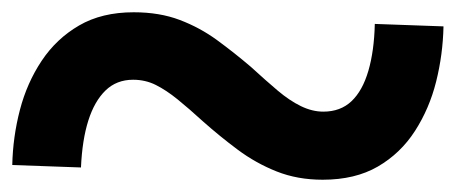

<svg xmlns="http://www.w3.org/2000/svg" viewBox="-22 -473 743 313"><path d="M504 -180Q463 -180 429 -193.5Q395 -207 365.5 -229Q336 -251 309 -275Q286 -296 267.5 -311Q249 -326 232 -334.5Q215 -343 195 -343Q168 -343 150 -325.5Q132 -308 122 -276.5Q112 -245 110 -200L-2 -204Q-1 -250 10.5 -294Q22 -338 46 -374Q70 -410 107 -431.5Q144 -453 196 -453Q238 -453 271 -440.5Q304 -428 332 -407.5Q360 -387 387 -364Q411 -342 430.5 -325.5Q450 -309 468.5 -300Q487 -291 505 -291Q533 -291 551 -308Q569 -325 578.5 -357.5Q588 -390 589 -434L701 -430Q700 -384 689 -340Q678 -296 654.5 -259.5Q631 -223 594 -201.5Q557 -180 504 -180Z"/></svg>

Font: BioRhyme SemiExpanded
Style: Bold
Weight: 700
Width: 6
Designer: Aoife Mooney
Foundry: Aoife Mooney Type
Version: Version 1.600;gftools[0.9.33]